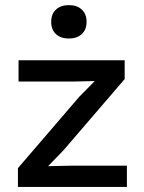

<svg xmlns="http://www.w3.org/2000/svg" viewBox="-20 -738 569 758"><path d="M200.9 -700.2Q219.7 -717.8 252 -717.8Q284.2 -717.8 303 -700.2Q321.8 -682.6 321.8 -651.9Q321.8 -621.1 303 -603.5Q284.2 -585.9 252 -585.9Q219.7 -585.9 200.9 -603.5Q182.1 -621.1 182.1 -651.9Q182.1 -682.6 200.9 -700.2ZM50.8 0V-74.2L293 -356L354 -418L267.1 -416H53.2V-500H472.2V-425.8L230 -144L169.9 -82L265.1 -84H481V0Z"/></svg>

Font: Work Sans Medium
Style: Regular
Weight: 500
Designer: Wei Huang
Foundry: Wei Huang
Version: Version 2.012